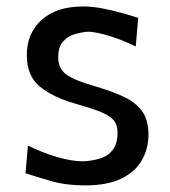

<svg xmlns="http://www.w3.org/2000/svg" viewBox="-20 -559 523 591"><path d="M241.7 11.7Q183.6 11.7 137 -1.7Q90.3 -15.1 58.6 -25.9L65.9 -110.8Q109.9 -89.4 154.8 -75.9Q199.7 -62.5 236.8 -62.5Q265.1 -64 289.1 -71.5Q313 -79.1 327.4 -97.9Q341.8 -116.7 341.8 -151.9Q341.8 -175.3 329.1 -189.7Q316.4 -204.1 287.1 -215.6Q257.8 -227.1 207.5 -241.2Q143.6 -259.8 103 -292.2Q62.5 -324.7 62.5 -389.6Q62.5 -456.5 108.2 -497.8Q153.8 -539.1 235.8 -539.1Q264.2 -539.1 295.7 -533Q327.1 -526.9 356.2 -518.8Q385.3 -510.7 405.3 -503.9L397.9 -416Q350.1 -439 310.5 -450.2Q271 -461.4 252 -461.4Q233.9 -460.4 212.2 -454.6Q190.4 -448.7 174.8 -432.1Q159.2 -415.5 159.2 -382.3Q159.2 -348.1 184.1 -329.8Q209 -311.5 269.5 -294.4Q322.8 -278.8 360.1 -261.5Q397.5 -244.1 417.2 -217Q437 -189.9 437 -145Q437 -101.6 416.7 -65.9Q396.5 -30.3 353.5 -9.3Q310.5 11.7 241.7 11.7Z"/></svg>

Font: Pinar-DS1-FD Medium
Style: Regular
Weight: 500
Designer: Amin Abedi
Version: Version 3.000